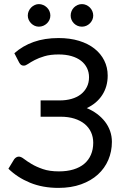

<svg xmlns="http://www.w3.org/2000/svg" viewBox="-20 -909 616 936"><path d="M50 -649.5Q90.5 -685.5 144 -704.5Q197.5 -723.5 265.5 -723.5Q321 -723.5 365.2 -710Q409.5 -696.5 440.5 -672Q471.5 -647.5 488.2 -614Q505 -580.5 505 -540.5Q505 -486.5 478.2 -445.5Q451.5 -404.5 403 -382Q430.5 -370.5 453 -353.8Q475.5 -337 491.8 -316Q508 -295 516.8 -270Q525.5 -245 525.5 -217.5Q525.5 -170.5 508 -129.5Q490.5 -88.5 457.2 -58.2Q424 -28 375.5 -10.5Q327 7 265 7Q188 7 126.5 -18.2Q65 -43.5 21 -86.5L49 -132.5Q53 -138 59 -141.8Q65 -145.5 72 -145.5Q82.5 -145.5 97 -134.2Q111.5 -123 134 -109.5Q156.5 -96 188.8 -84.8Q221 -73.5 267.5 -73.5Q307 -73.5 338.2 -83Q369.5 -92.5 390.8 -110.5Q412 -128.5 423.2 -154.5Q434.5 -180.5 434.5 -213Q434.5 -241 423.8 -264.5Q413 -288 392.5 -304.8Q372 -321.5 342.5 -330.8Q313 -340 276 -340H178V-419.5H272Q302.5 -419.5 328.8 -427Q355 -434.5 373.8 -449Q392.5 -463.5 403.2 -484.5Q414 -505.5 414 -532.5Q414 -557 404 -577.5Q394 -598 375 -612.8Q356 -627.5 328.5 -635.5Q301 -643.5 266 -643.5Q225.5 -643.5 197 -635Q168.5 -626.5 149 -616.2Q129.5 -606 117.2 -597.5Q105 -589 96 -589Q88 -589 83 -592.5Q78 -596 73.5 -604ZM225.5 -833Q225.5 -822 221 -812.2Q216.5 -802.5 208.8 -795Q201 -787.5 190.8 -783.2Q180.5 -779 169.5 -779Q159 -779 149.2 -783.2Q139.5 -787.5 132 -795Q124.5 -802.5 120 -812.2Q115.5 -822 115.5 -833Q115.5 -844.5 120 -854.8Q124.5 -865 132 -872.5Q139.5 -880 149.2 -884.5Q159 -889 169.5 -889Q180.5 -889 190.8 -884.5Q201 -880 208.8 -872.5Q216.5 -865 221 -854.8Q225.5 -844.5 225.5 -833ZM434.5 -833Q434.5 -822 430 -812.2Q425.5 -802.5 418 -795Q410.5 -787.5 400.5 -783.2Q390.5 -779 379.5 -779Q368 -779 358 -783.2Q348 -787.5 340.5 -795Q333 -802.5 328.8 -812.2Q324.5 -822 324.5 -833Q324.5 -844.5 328.8 -854.8Q333 -865 340.5 -872.5Q348 -880 358 -884.5Q368 -889 379.5 -889Q390.5 -889 400.5 -884.5Q410.5 -880 418 -872.5Q425.5 -865 430 -854.8Q434.5 -844.5 434.5 -833Z"/></svg>

Font: Lato
Style: Regular
Weight: 400
Designer: Lukasz Dziedzic with Adam Twardoch and Botio Nikoltchev
Foundry: tyPoland Lukasz Dziedzic
Version: Version 2.015; 2015-08-06; http://www.latofonts.com/